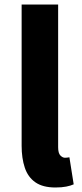

<svg xmlns="http://www.w3.org/2000/svg" viewBox="-20 -818 363 852"><path d="M226 14Q170 14 137 -9Q104 -32 90 -74Q76 -116 76 -171V-798H238V-165Q238 -138 248 -128Q258 -118 268 -118Q273 -118 277 -118.5Q281 -119 288 -120L307 0Q294 6 274 10Q254 14 226 14Z"/></svg>

Font: Noto Sans KR Thin ExtraBold
Style: Regular
Weight: 800
Version: Version 2.004-H2;hotconv 1.0.118;makeotfexe 2.5.65603